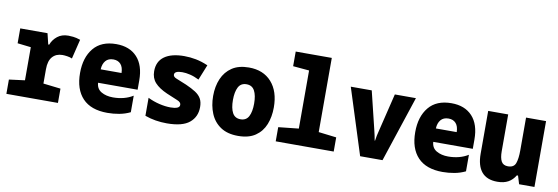

<svg xmlns="http://www.w3.org/2000/svg" viewBox="-56 -1168 4616 1588"><g transform="rotate(10 2252.0 -374.5)"><path d="M28 0V-120L160 -137V-415L47 -428V-553H276L298 -462H306Q322 -505 358.5 -534Q395 -563 450 -563Q465 -563 490.5 -560.5Q516 -558 551 -546L511 -382Q494 -390 470 -393.5Q446 -397 430 -397Q377 -397 346 -362.5Q315 -328 315 -258V-137L461 -120V0Z M877 10Q739 10 668.5 -64.5Q598 -139 598 -276Q598 -406 662.5 -484.5Q727 -563 853 -563Q965 -563 1028 -495Q1091 -427 1091 -300V-222H759Q762 -171 802.5 -147.5Q843 -124 901 -124Q948 -124 990.5 -135Q1033 -146 1068 -168V-29Q1025 -8 976 1Q927 10 877 10ZM936 -335Q935 -384 912.5 -409Q890 -434 851 -434Q808 -434 785.5 -407Q763 -380 761 -335Z M1376 10Q1328 10 1282 2.5Q1236 -5 1192 -21V-172Q1239 -149 1289.5 -137Q1340 -125 1384 -125Q1419 -125 1439.5 -133Q1460 -141 1460 -160Q1460 -182 1428 -194.5Q1396 -207 1336 -233Q1268 -263 1233.5 -301Q1199 -339 1199 -397Q1199 -479 1257.5 -521Q1316 -563 1424 -563Q1473 -563 1522 -553.5Q1571 -544 1624 -521L1572 -392Q1532 -412 1496 -420.5Q1460 -429 1431 -429Q1365 -429 1365 -397Q1365 -379 1391 -368.5Q1417 -358 1478 -333Q1528 -311 1560.5 -290Q1593 -269 1609 -241Q1625 -213 1625 -170Q1625 -88 1566 -39Q1507 10 1376 10Z M1974 10Q1885 10 1827.5 -28.5Q1770 -67 1742.5 -133Q1715 -199 1715 -280Q1715 -361 1742.5 -425Q1770 -489 1825.5 -526Q1881 -563 1967 -563Q2088 -563 2157 -485.5Q2226 -408 2226 -273Q2226 -194 2200.5 -130Q2175 -66 2119.5 -28Q2064 10 1974 10ZM1971 -129Q2019 -129 2039.5 -168.5Q2060 -208 2060 -276Q2060 -345 2039 -384Q2018 -423 1971 -423Q1923 -423 1902.5 -383Q1882 -343 1882 -276Q1882 -207 1903 -168Q1924 -129 1971 -129Z M2290 0V-119L2460 -137V-625L2324 -637V-760H2627V-137L2777 -119V0Z M2999 0 2823 -553H2999L3075 -241Q3083 -210 3086.5 -192Q3090 -174 3095 -148H3098Q3102 -174 3105.5 -192Q3109 -210 3117 -240L3193 -553H3370L3187 0Z M3692 10Q3554 10 3483.5 -64.5Q3413 -139 3413 -276Q3413 -406 3477.5 -484.5Q3542 -563 3668 -563Q3780 -563 3843 -495Q3906 -427 3906 -300V-222H3574Q3577 -171 3617.5 -147.5Q3658 -124 3716 -124Q3763 -124 3805.5 -135Q3848 -146 3883 -168V-29Q3840 -8 3791 1Q3742 10 3692 10ZM3751 -335Q3750 -384 3727.5 -409Q3705 -434 3666 -434Q3623 -434 3600.5 -407Q3578 -380 3576 -335Z M4152 11Q4064 11 4020.5 -41Q3977 -93 3977 -193V-553H4145V-244Q4145 -188 4161 -159Q4177 -130 4217 -130Q4267 -130 4281 -169Q4295 -208 4295 -277V-553H4463V0H4334L4313 -69H4303Q4280 -30 4243.5 -9.5Q4207 11 4152 11Z"/></g></svg>

Font: Noto Sans Mono SemiCondensed Black
Style: Regular
Weight: 900
Width: 4
Designer: Monotype Design Team
Foundry: Monotype Imaging Inc.
Version: Version 2.014; ttfautohint (v1.8.4.7-5d5b)